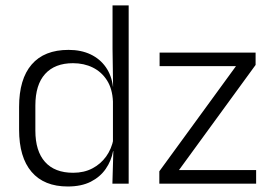

<svg xmlns="http://www.w3.org/2000/svg" viewBox="-20 -683 1016 714"><path d="M232 10.5Q144 10.5 97.5 -43.8Q51 -98 51 -201V-285.5Q51 -389 97.8 -443.2Q144.5 -497.5 235 -497.5Q281.5 -497.5 316.8 -480.8Q352 -464 373.5 -433.2Q395 -402.5 400 -361H420L400 -305.5Q398 -352.5 378 -384Q358 -415.5 325.2 -431.8Q292.5 -448 251.5 -448Q184 -448 147.8 -408Q111.5 -368 111.5 -290.5V-197.5Q111.5 -121 147.5 -80.8Q183.5 -40.5 252 -40.5Q292.5 -40.5 323.5 -56.8Q354.5 -73 374.8 -101.2Q395 -129.5 402 -166L418 -121H400.5Q394 -85 373.2 -55Q352.5 -25 317.5 -7.2Q282.5 10.5 232 10.5ZM398 0 401.5 -122 400 -142V-347.5L400.5 -362L398.5 -500.5V-663H458.5V0ZM932.5 -50.5V0H572.5V-46L857.5 -437H573.5V-487.5H930.5V-441.5L645.5 -50.5Z"/></svg>

Font: Anek Latin Light
Style: Regular
Weight: 300
Designer: Yesha Goshar
Foundry: Ek Type
Version: Version 1.003